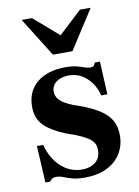

<svg xmlns="http://www.w3.org/2000/svg" viewBox="-83 -775 611 843"><g transform="rotate(-10 222.5 -354.0)"><path d="M227 11Q192 11 170 4.5Q148 -2 133 -8Q118 -14 102 -14Q90 -14 84 -9.5Q78 -5 73 2H52L43 -162H71Q87 -100 127.5 -63Q168 -26 221 -26Q257 -26 280.5 -44.5Q304 -63 304 -98Q304 -119 295.5 -132Q287 -145 268 -156.5Q249 -168 217 -181L179 -194Q109 -223 80.5 -254.5Q52 -286 52 -335Q52 -404 99 -442.5Q146 -481 225 -481Q257 -481 276 -476Q295 -471 308.5 -466Q322 -461 334 -461Q348 -461 351.5 -467.5Q355 -474 357 -479H380L387 -332H360Q351 -366 332.5 -391Q314 -416 289.5 -429.5Q265 -443 234 -443Q200 -443 178.5 -427Q157 -411 157 -385Q157 -366 168 -352Q179 -338 196.5 -328.5Q214 -319 231 -312L271 -298Q315 -281 346 -261Q377 -241 393.5 -213.5Q410 -186 410 -146Q410 -100 388 -64.5Q366 -29 325 -9Q284 11 227 11ZM182 -545 73 -719H119L230 -623L333 -719H381L269 -545Z"/></g></svg>

Font: Frank Ruhl Libre SemiBold
Style: Regular
Weight: 600
Designer: Yanek Iontef
Foundry: Fontef
Version: Version 6.003;gftools[0.9.30]